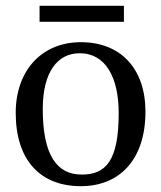

<svg xmlns="http://www.w3.org/2000/svg" viewBox="-20 -630 554 660"><path d="M258 -485C123 -485 34 -387 34 -242C34 -80 118 10 258 10C388 10 480 -78 480 -246C480 -394 395 -485 258 -485ZM254 -447C343 -447 388 -364 388 -241C388 -78 344 -30 262 -30C176 -29 127 -96 127 -255C127 -383 178 -447 254 -447ZM406 -555V-610H116V-555Z"/></svg>

Font: STIX Two Math
Style: Regular
Weight: 400
Designer: Ross Mills, John Hudson & Paul Hanslow, Tiro Typeworks Ltd; with portions MicroPress Inc., with additions and correction
Foundry: Tiro Typeworks Ltd
Version: Version 2.02 b142